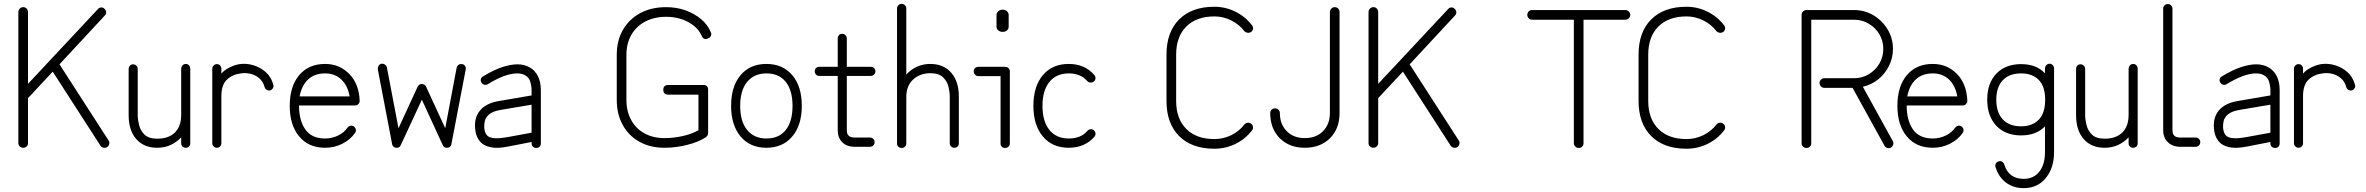

<svg xmlns="http://www.w3.org/2000/svg" viewBox="-20 -752 12250 994"><path d="M100 13Q90 13 82.5 6Q75 -1 75 -11V-689Q75 -700 82.5 -707.5Q90 -715 100 -715Q111 -715 118 -707.5Q125 -700 125 -689V-318L487 -705Q494 -713 504 -713.5Q514 -714 521 -706Q529 -699 529.5 -689Q530 -679 522 -671L288 -419L542 -25Q548 -17 545.5 -6.5Q543 4 535 9Q526 15 515.5 12.5Q505 10 500 2L253 -381L125 -244V-11Q125 -1 118 6Q111 13 100 13Z M794 13Q725 13 685.5 -32Q646 -77 646 -156V-395Q646 -405 652.5 -412Q659 -419 669 -419Q679 -419 686 -412Q693 -405 693 -395V-156Q693 -133 700 -104.5Q707 -76 728.5 -55Q750 -34 794 -34Q853 -34 885.5 -66Q918 -98 918 -158V-396Q918 -406 925 -413.5Q932 -421 942 -421Q952 -421 958.5 -413.5Q965 -406 965 -396V-10Q965 0 958.5 6.5Q952 13 942 13Q932 13 925 6.5Q918 0 918 -10V-41Q895 -16 863.5 -1.5Q832 13 794 13Z M1103 13Q1093 13 1086 6Q1079 -1 1079 -10V-396Q1079 -406 1086 -413Q1093 -420 1103 -420Q1113 -420 1119.5 -413Q1126 -406 1126 -396V-371Q1141 -389 1168 -402.5Q1195 -416 1220 -420Q1255 -425 1291 -414.5Q1327 -404 1355.5 -379Q1384 -354 1395 -313Q1398 -304 1393 -295.5Q1388 -287 1379 -284Q1369 -282 1360.5 -287Q1352 -292 1350 -301Q1342 -330 1322 -347Q1302 -364 1276.5 -370Q1251 -376 1227 -372Q1184 -367 1155 -340Q1126 -313 1126 -254V-10Q1126 -1 1119.5 6Q1113 13 1103 13Z M1663 13Q1578 13 1529 -45.5Q1480 -104 1480 -204Q1480 -305 1529 -363Q1578 -421 1663 -421Q1737 -421 1787.5 -370Q1838 -319 1842 -232V-229Q1842 -220 1835 -213Q1829 -206 1818 -206H1528Q1528 -129 1560.5 -82Q1593 -35 1663 -35Q1699 -35 1730.5 -50.5Q1762 -66 1779 -91Q1785 -99 1794.5 -101Q1804 -103 1812 -97Q1820 -92 1822 -82Q1824 -72 1818 -64Q1794 -29 1752.5 -8Q1711 13 1663 13ZM1531 -253H1790Q1780 -310 1746.5 -341Q1713 -372 1663 -372Q1609 -372 1575.5 -341Q1542 -310 1531 -253Z M2031 13Q2013 11 2010 -6L1936 -393Q1935 -403 1940 -411.5Q1945 -420 1955 -422Q1965 -423 1973 -417.5Q1981 -412 1983 -403L2043 -88L2142 -303Q2149 -317 2164 -317Q2179 -317 2186 -303L2285 -88L2344 -401Q2346 -411 2354 -416.5Q2362 -422 2372 -420Q2382 -419 2387.5 -410.5Q2393 -402 2391 -392L2317 -6Q2314 11 2297 13Q2279 15 2272 -1L2164 -236L2055 -1Q2048 15 2031 13Z M2756 14Q2746 14 2739 7.5Q2732 1 2732 -9V-17L2609 7Q2563 16 2531 12Q2499 8 2477 -8Q2461 -21 2451.5 -40.5Q2442 -60 2440 -85Q2434 -143 2465.5 -180.5Q2497 -218 2563 -229L2732 -258V-286Q2732 -306 2725.5 -328.5Q2719 -351 2699 -362Q2683 -372 2658 -372Q2596 -372 2505 -316Q2496 -311 2487 -313.5Q2478 -316 2473 -324Q2467 -333 2469.5 -342.5Q2472 -352 2480 -356Q2539 -392 2583 -405.5Q2627 -419 2658 -419Q2679 -419 2694.5 -414.5Q2710 -410 2721 -404Q2750 -388 2765 -357.5Q2780 -327 2780 -286V-9Q2780 1 2773.5 7.5Q2767 14 2756 14ZM2601 -41 2732 -65V-210L2572 -183Q2531 -176 2512.5 -160Q2494 -144 2490 -125.5Q2486 -107 2487 -90Q2490 -59 2506 -47Q2530 -29 2601 -41Z M3421 13Q3346 13 3290.5 -18Q3235 -49 3204 -105Q3173 -161 3173 -235V-467Q3173 -542 3205 -597.5Q3237 -653 3294.5 -684Q3352 -715 3429 -715Q3482 -715 3528.5 -698.5Q3575 -682 3609.5 -653Q3644 -624 3660 -585Q3665 -575 3660 -565.5Q3655 -556 3645 -553Q3623 -543 3613 -566Q3594 -610 3543.5 -637.5Q3493 -665 3429 -665Q3367 -665 3320.5 -640.5Q3274 -616 3248.5 -571.5Q3223 -527 3223 -467V-235Q3223 -176 3247.5 -131Q3272 -86 3316.5 -61.5Q3361 -37 3421 -37Q3468 -37 3516 -48Q3564 -59 3596 -78V-262H3440Q3414 -262 3414 -287Q3414 -312 3440 -312H3622Q3646 -312 3646 -287V-64Q3646 -50 3635 -42Q3597 -17 3538 -2Q3479 13 3421 13Z M3948 13Q3863 13 3814 -45.5Q3765 -104 3765 -204Q3765 -305 3814 -363Q3863 -421 3948 -421Q4032 -421 4081.5 -363Q4131 -305 4131 -204Q4131 -104 4081.5 -45.5Q4032 13 3948 13ZM3948 -35Q4013 -35 4048 -79Q4083 -123 4083 -204Q4083 -284 4048 -328Q4013 -372 3948 -372Q3884 -372 3848 -328Q3812 -284 3812 -204Q3812 -123 3848 -79Q3884 -35 3948 -35Z M4405 8Q4364 8 4340.5 -15.5Q4317 -39 4317 -78V-359H4221Q4211 -359 4204.5 -366Q4198 -373 4198 -383Q4198 -393 4204.5 -399.5Q4211 -406 4221 -406H4317V-553Q4317 -563 4323.5 -570Q4330 -577 4340 -577Q4350 -577 4357 -570Q4364 -563 4364 -553V-406H4488Q4498 -406 4505 -399.5Q4512 -393 4512 -383Q4512 -373 4505 -366Q4498 -359 4488 -359H4364V-78Q4364 -74 4365.5 -64.5Q4367 -55 4376 -47.5Q4385 -40 4405 -40H4483Q4494 -40 4501 -33Q4508 -26 4508 -16Q4508 -6 4501 1Q4494 8 4483 8Z M4648 14Q4638 14 4631 7.5Q4624 1 4624 -9V-708Q4624 -718 4631 -725Q4638 -732 4648 -732Q4658 -732 4665 -725Q4672 -718 4672 -708V-366Q4695 -392 4727 -406.5Q4759 -421 4796 -421Q4865 -421 4904.5 -375.5Q4944 -330 4944 -253V-10Q4944 0 4937.5 6.5Q4931 13 4921 13Q4911 13 4904 6.5Q4897 0 4897 -10V-253Q4897 -276 4890 -304Q4883 -332 4861.5 -352.5Q4840 -373 4796 -373Q4744 -373 4708 -341Q4672 -309 4672 -250V-9Q4672 1 4665 7.5Q4658 14 4648 14Z M5183 14Q5173 14 5166.5 7.5Q5160 1 5160 -9V-358H5045Q5035 -358 5028 -365.5Q5021 -373 5021 -383Q5021 -393 5028 -399.5Q5035 -406 5045 -406H5183Q5194 -406 5201 -399.5Q5208 -393 5208 -383V-9Q5208 1 5201 7.5Q5194 14 5183 14ZM5171 -587Q5157 -587 5148 -595Q5139 -603 5139 -613V-675Q5139 -685 5148 -693.5Q5157 -702 5171 -702Q5185 -702 5193.5 -693.5Q5202 -685 5202 -675V-613Q5202 -603 5193.5 -595Q5185 -587 5171 -587Z M5513 13Q5428 13 5379 -45.5Q5330 -104 5330 -204Q5330 -305 5379 -363Q5428 -421 5513 -421Q5596 -421 5645 -364Q5652 -357 5651.5 -347Q5651 -337 5643 -330Q5636 -324 5626 -324.5Q5616 -325 5609 -332Q5575 -372 5513 -372Q5449 -372 5413 -328Q5377 -284 5377 -204Q5377 -123 5413 -79Q5449 -35 5513 -35Q5576 -35 5609 -74Q5616 -82 5626 -83Q5636 -84 5643 -77Q5651 -71 5651.5 -61Q5652 -51 5645 -43Q5595 13 5513 13Z M6267 18Q6150 18 6084.5 -47.5Q6019 -113 6019 -230V-469Q6019 -586 6084.5 -651.5Q6150 -717 6267 -717Q6324 -717 6375 -692Q6426 -667 6461 -622Q6468 -614 6467 -604Q6466 -594 6458 -587Q6449 -581 6438.5 -582.5Q6428 -584 6422 -591Q6394 -627 6353 -647Q6312 -667 6267 -667Q6174 -667 6121.5 -614.5Q6069 -562 6069 -469V-230Q6069 -137 6121.5 -84.5Q6174 -32 6267 -32Q6312 -32 6353 -51.5Q6394 -71 6422 -107Q6428 -115 6438.5 -116.5Q6449 -118 6458 -111Q6466 -105 6467 -94.5Q6468 -84 6461 -76Q6426 -31 6375 -6.5Q6324 18 6267 18Z M6735 13Q6655 13 6605.5 -36.5Q6556 -86 6556 -167Q6556 -177 6563 -184Q6570 -191 6580 -191Q6591 -191 6598.5 -184Q6606 -177 6606 -167Q6606 -109 6641.5 -73Q6677 -37 6735 -37Q6794 -37 6829.5 -73Q6865 -109 6865 -167V-689Q6865 -700 6872.5 -707.5Q6880 -715 6890 -715Q6901 -715 6908 -707.5Q6915 -700 6915 -689V-167Q6915 -86 6865.5 -36.5Q6816 13 6735 13Z M7090 13Q7080 13 7072.5 6Q7065 -1 7065 -11V-689Q7065 -700 7072.5 -707.5Q7080 -715 7090 -715Q7101 -715 7108 -707.5Q7115 -700 7115 -689V-318L7477 -705Q7484 -713 7494 -713.5Q7504 -714 7511 -706Q7519 -699 7519.5 -689Q7520 -679 7512 -671L7278 -419L7532 -25Q7538 -17 7535.5 -6.5Q7533 4 7525 9Q7516 15 7505.5 12.5Q7495 10 7490 2L7243 -381L7115 -244V-11Q7115 -1 7108 6Q7101 13 7090 13Z M8154 14Q8143 14 8135.5 7Q8128 0 8128 -10V-650H7911Q7901 -650 7894 -657.5Q7887 -665 7887 -675Q7887 -685 7894 -692.5Q7901 -700 7911 -700H8395Q8405 -700 8412.5 -692.5Q8420 -685 8420 -675Q8420 -665 8412.5 -657.5Q8405 -650 8395 -650H8178V-10Q8178 0 8171 7Q8164 14 8154 14Z M8711 18Q8594 18 8528.5 -47.5Q8463 -113 8463 -230V-469Q8463 -586 8528.5 -651.5Q8594 -717 8711 -717Q8768 -717 8819 -692Q8870 -667 8905 -622Q8912 -614 8911 -604Q8910 -594 8902 -587Q8893 -581 8882.5 -582.5Q8872 -584 8866 -591Q8838 -627 8797 -647Q8756 -667 8711 -667Q8618 -667 8565.5 -614.5Q8513 -562 8513 -469V-230Q8513 -137 8565.5 -84.5Q8618 -32 8711 -32Q8756 -32 8797 -51.5Q8838 -71 8866 -107Q8872 -115 8882.5 -116.5Q8893 -118 8902 -111Q8910 -105 8911 -94.5Q8912 -84 8905 -76Q8870 -31 8819 -6.5Q8768 18 8711 18Z M9332 14Q9322 14 9314.5 7Q9307 0 9307 -10V-675Q9307 -685 9314.5 -692.5Q9322 -700 9332 -700H9578Q9634 -700 9679.5 -672.5Q9725 -645 9752.5 -599.5Q9780 -554 9780 -499Q9780 -452 9759.5 -411Q9739 -370 9704 -341.5Q9669 -313 9624 -303L9779 -22Q9784 -12 9781 -2.5Q9778 7 9770 12Q9760 17 9750.5 14Q9741 11 9736 2L9571 -297H9425Q9415 -297 9407.5 -304.5Q9400 -312 9400 -322Q9400 -333 9407.5 -340Q9415 -347 9425 -347H9578Q9620 -347 9654.5 -367.5Q9689 -388 9709.5 -422.5Q9730 -457 9730 -499Q9730 -541 9709.5 -575Q9689 -609 9654.5 -629.5Q9620 -650 9578 -650H9357V-10Q9357 0 9350 7Q9343 14 9332 14Z M9986 13Q9901 13 9852 -45.5Q9803 -104 9803 -204Q9803 -305 9852 -363Q9901 -421 9986 -421Q10060 -421 10110.5 -370Q10161 -319 10165 -232V-229Q10165 -220 10158 -213Q10152 -206 10141 -206H9851Q9851 -129 9883.5 -82Q9916 -35 9986 -35Q10022 -35 10053.5 -50.5Q10085 -66 10102 -91Q10108 -99 10117.5 -101Q10127 -103 10135 -97Q10143 -92 10145 -82Q10147 -72 10141 -64Q10117 -29 10075.5 -8Q10034 13 9986 13ZM9854 -253H10113Q10103 -310 10069.5 -341Q10036 -372 9986 -372Q9932 -372 9898.5 -341Q9865 -310 9854 -253Z M10457 222Q10404 222 10365.5 193.5Q10327 165 10311 113Q10308 104 10312 95.5Q10316 87 10326 84Q10336 80 10344.5 85Q10353 90 10356 99Q10379 174 10457 174Q10508 174 10537.5 137Q10567 100 10567 36V-98Q10523 -51 10443 -51Q10362 -51 10315 -101Q10268 -151 10268 -236Q10268 -321 10315 -370.5Q10362 -420 10443 -420Q10524 -420 10567 -372V-397Q10567 -407 10574 -414.5Q10581 -422 10591 -422Q10601 -422 10607.5 -414.5Q10614 -407 10614 -397V36Q10614 118 10571 170Q10528 222 10457 222ZM10443 -98Q10502 -98 10535 -132.5Q10568 -167 10568 -236Q10568 -304 10535 -338Q10502 -372 10443 -372Q10382 -372 10348.5 -336.5Q10315 -301 10315 -236Q10315 -170 10348.5 -134Q10382 -98 10443 -98Z M10876 13Q10807 13 10767.5 -32Q10728 -77 10728 -156V-395Q10728 -405 10734.5 -412Q10741 -419 10751 -419Q10761 -419 10768 -412Q10775 -405 10775 -395V-156Q10775 -133 10782 -104.5Q10789 -76 10810.5 -55Q10832 -34 10876 -34Q10935 -34 10967.5 -66Q11000 -98 11000 -158V-396Q11000 -406 11007 -413.5Q11014 -421 11024 -421Q11034 -421 11040.5 -413.5Q11047 -406 11047 -396V-10Q11047 0 11040.5 6.5Q11034 13 11024 13Q11014 13 11007 6.5Q11000 0 11000 -10V-41Q10977 -16 10945.5 -1.5Q10914 13 10876 13Z M11268 8Q11228 8 11203.5 -15.5Q11179 -39 11179 -78V-707Q11179 -717 11186 -724Q11193 -731 11203 -731Q11213 -731 11220 -724Q11227 -717 11227 -707V-78Q11227 -74 11228.5 -64.5Q11230 -55 11239 -47.5Q11248 -40 11268 -40H11347Q11357 -40 11364 -33Q11371 -26 11371 -16Q11371 -6 11364 1Q11357 8 11347 8Z M11758 14Q11748 14 11741 7.5Q11734 1 11734 -9V-17L11611 7Q11565 16 11533 12Q11501 8 11479 -8Q11463 -21 11453.5 -40.5Q11444 -60 11442 -85Q11436 -143 11467.5 -180.5Q11499 -218 11565 -229L11734 -258V-286Q11734 -306 11727.5 -328.5Q11721 -351 11701 -362Q11685 -372 11660 -372Q11598 -372 11507 -316Q11498 -311 11489 -313.5Q11480 -316 11475 -324Q11469 -333 11471.5 -342.5Q11474 -352 11482 -356Q11541 -392 11585 -405.5Q11629 -419 11660 -419Q11681 -419 11696.5 -414.5Q11712 -410 11723 -404Q11752 -388 11767 -357.5Q11782 -327 11782 -286V-9Q11782 1 11775.5 7.5Q11769 14 11758 14ZM11603 -41 11734 -65V-210L11574 -183Q11533 -176 11514.5 -160Q11496 -144 11492 -125.5Q11488 -107 11489 -90Q11492 -59 11508 -47Q11532 -29 11603 -41Z M11880 13Q11870 13 11863 6Q11856 -1 11856 -10V-396Q11856 -406 11863 -413Q11870 -420 11880 -420Q11890 -420 11896.5 -413Q11903 -406 11903 -396V-371Q11918 -389 11945 -402.5Q11972 -416 11997 -420Q12032 -425 12068 -414.5Q12104 -404 12132.5 -379Q12161 -354 12172 -313Q12175 -304 12170 -295.5Q12165 -287 12156 -284Q12146 -282 12137.5 -287Q12129 -292 12127 -301Q12119 -330 12099 -347Q12079 -364 12053.5 -370Q12028 -376 12004 -372Q11961 -367 11932 -340Q11903 -313 11903 -254V-10Q11903 -1 11896.5 6Q11890 13 11880 13Z"/></svg>

Font: Kurewa Gothic CJK TC Regular
Style: Regular
Weight: 400
Designer: Max Yao
Foundry: Max-Everyday
Version: Version 1.071; ttfautohint (v1.8.3)